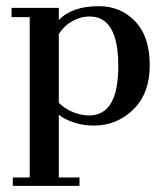

<svg xmlns="http://www.w3.org/2000/svg" viewBox="-20 -405 544 632"><path d="M173.6 -338.9Q216.7 -384.7 305.6 -384.7Q376.4 -384.7 424.3 -335.4Q472.2 -286.1 472.9 -192.4Q473.6 -98.6 419.4 -45.1Q365.3 8.3 288.9 8.3Q238.9 8.3 197.2 -12.5Q184.7 -18.1 173.6 -27.8V179.2H241.7V206.9H22.2V179.2H77.8V-348.6H18.1V-379.2H173.6ZM273.6 -25Q369.4 -25 369.4 -187.5Q369.4 -309.7 316.7 -340.3Q298.6 -351.4 270.8 -350.7Q243.1 -350 216.7 -334.7Q190.3 -319.4 173.6 -293.1V-66.7Q202.8 -37.5 247.2 -27.8Q261.1 -25 273.6 -25Z"/></svg>

Font: Sree Krushnadevaraya
Style: Regular
Weight: 400
Designer: Purushoth Kumar Guthula
Foundry: Andhrapradesh Society for Knowledge Networks
Version: Version 1.0.5; ttfautohint (v1.2.42-39fb)